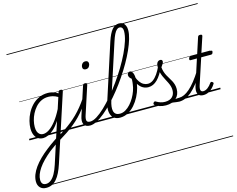

<svg xmlns="http://www.w3.org/2000/svg" viewBox="-265 -1462 2997 2424"><g transform="rotate(-15 1233.0 -250.0)"><path d="M54 634Q1 634 -27.5 603.5Q-56 573 -56 524Q-56 480 -38.5 434.5Q-21 389 12 343Q45 297 92.5 250Q140 203 199 158Q222 140 244 124Q266 108 288 93Q310 78 331 64L400 -148Q361 -88 321 -51.5Q281 -15 244.5 1Q208 17 177 17Q138 17 109.5 -2Q81 -21 66 -57Q51 -93 51 -141Q51 -186 64 -237.5Q77 -289 103 -338.5Q129 -388 168 -429Q207 -470 259.5 -494.5Q312 -519 377 -519Q398 -519 421 -514.5Q444 -510 466.5 -501Q489 -492 508 -479L514 -496Q517 -507 523.5 -511Q530 -515 543 -515Q561 -515 566 -507.5Q571 -500 567 -488L282 385Q262 446 239 492.5Q216 539 188.5 570.5Q161 602 127.5 618Q94 634 54 634ZM62 585Q96 585 126.5 561Q157 537 182.5 491Q208 445 229 380L308 136Q295 145 280 156Q265 167 250 177.5Q235 188 221 199Q167 243 125.5 285.5Q84 328 56.5 368.5Q29 409 15 446Q1 483 1 518Q1 538 7.5 553.5Q14 569 28 577Q42 585 62 585ZM191 -33Q228 -33 270 -61Q312 -89 357.5 -146Q403 -203 447 -290L494 -435Q458 -456 428 -463Q398 -470 371 -470Q319 -470 277 -449Q235 -428 203.5 -392.5Q172 -357 150.5 -314.5Q129 -272 118.5 -228Q108 -184 108 -146Q108 -111 117 -86Q126 -61 145 -47Q164 -33 191 -33ZM0 605H622V615H0ZM0 -20H622V0H0ZM0 -505H622V-500H0ZM0 -1125H622V-1115H0Z M366 100Q358 104 352.5 99Q347 94 345 85.5Q343 77 345 68Q347 59 355 55Q410 21 459 -12Q508 -45 552 -80Q596 -115 636 -154.5Q676 -194 713.5 -240Q751 -286 787 -340Q795 -352 803 -350Q811 -348 815 -339.5Q819 -331 812 -321Q777 -262 740 -213Q703 -164 662.5 -122.5Q622 -81 576 -43.5Q530 -6 478 29Q426 64 366 100ZM622 605V615ZM622 -20V0ZM622 -505V-500ZM622 -1125V-1115Z M790 17Q760 17 740 7Q720 -3 710.5 -22.5Q701 -42 702 -69.5Q703 -97 715 -132L833 -494Q837 -506 843 -510.5Q849 -515 863 -515Q879 -515 885 -509Q891 -503 887 -491L769 -129Q752 -78 759 -54.5Q766 -31 804 -31Q815 -31 819 -23.5Q823 -16 821.5 -7Q820 2 812 9.5Q804 17 790 17ZM921 -683Q904 -683 892.5 -692Q881 -701 881 -719Q881 -743 896 -762.5Q911 -782 938 -782Q956 -782 967 -773Q978 -764 978 -745Q978 -722 963.5 -702.5Q949 -683 921 -683ZM622 605H947V615H622ZM622 -20H947V0H622ZM622 -505H947V-500H622ZM622 -1125H947V-1115H622Z M790 17Q778 17 774 9.5Q770 2 773 -7Q776 -16 784.5 -23.5Q793 -31 805 -31Q842 -31 891.5 -61.5Q941 -92 998 -146Q1055 -200 1114.5 -270.5Q1174 -341 1231.5 -421Q1289 -501 1339.5 -584.5Q1390 -668 1428.5 -748.5Q1467 -829 1489 -899.5Q1511 -970 1511 -1023Q1511 -1036 1519 -1042.5Q1527 -1049 1538 -1049Q1549 -1049 1557 -1042.5Q1565 -1036 1565 -1023Q1565 -974 1546.5 -910.5Q1528 -847 1495 -773.5Q1462 -700 1417.5 -622.5Q1373 -545 1321 -468Q1269 -391 1212 -319.5Q1155 -248 1097.5 -187Q1040 -126 984.5 -80Q929 -34 879.5 -8.5Q830 17 790 17ZM947 605V615ZM947 -20V0ZM947 -505V-500ZM947 -1125V-1115Z M1183 19Q1140 19 1112 2Q1084 -15 1070 -47Q1056 -79 1057 -122Q1058 -165 1075 -217L1310 -943Q1343 -1043 1381.5 -1088.5Q1420 -1134 1472 -1134Q1502 -1134 1522.5 -1120.5Q1543 -1107 1554 -1082.5Q1565 -1058 1565 -1023Q1565 -1011 1557 -1004.5Q1549 -998 1538 -998Q1527 -998 1519 -1004.5Q1511 -1011 1511 -1023Q1511 -1042 1506 -1055.5Q1501 -1069 1491 -1076Q1481 -1083 1466 -1083Q1447 -1083 1429.5 -1067.5Q1412 -1052 1395 -1018Q1378 -984 1360 -928L1129 -219Q1116 -179 1112 -145Q1108 -111 1114 -85.5Q1120 -60 1139 -45Q1158 -30 1193 -30Q1231 -30 1266 -50.5Q1301 -71 1331.5 -105Q1362 -139 1385.5 -180Q1409 -221 1424 -264Q1439 -307 1443 -344Q1445 -357 1446.5 -369.5Q1448 -382 1448.5 -395Q1449 -408 1448 -418Q1430 -431 1422 -445Q1414 -459 1414 -474Q1414 -490 1423.5 -501Q1433 -512 1449 -512Q1462 -512 1471.5 -503Q1481 -494 1487.5 -478Q1494 -462 1497 -440.5Q1500 -419 1500 -395Q1500 -345 1485 -288.5Q1470 -232 1442 -177.5Q1414 -123 1375 -78.5Q1336 -34 1287 -7.5Q1238 19 1183 19ZM947 605H1561V615H947ZM947 -20H1561V0H947ZM947 -505H1561V-500H947ZM947 -1125H1561V-1115H947Z M1627 -260Q1589 -260 1557 -277.5Q1525 -295 1500.5 -331Q1476 -367 1459 -423Q1455 -436 1462 -443.5Q1469 -451 1478.5 -450Q1488 -449 1491 -437Q1506 -392 1527.5 -362Q1549 -332 1576 -317.5Q1603 -303 1631 -303Q1667 -303 1698.5 -325.5Q1730 -348 1758.5 -389Q1787 -430 1811 -483Q1817 -495 1826 -495Q1835 -495 1841 -487Q1847 -479 1842 -466Q1798 -366 1744.5 -313Q1691 -260 1627 -260ZM1561 605V615ZM1561 -20V0ZM1561 -505V-500ZM1561 -1125V-1115Z M1955 17Q1938 17 1919 13.5Q1900 10 1877 7.5Q1854 5 1824 7L1851 -16Q1880 -22 1901 -25.5Q1922 -29 1939 -30Q1956 -31 1969 -31Q1978 -31 1982 -23.5Q1986 -16 1984 -7Q1982 2 1974.5 9.5Q1967 17 1955 17ZM1781 19Q1737 19 1699.5 6.5Q1662 -6 1640 -24Q1632 -32 1632 -40.5Q1632 -49 1640 -57Q1649 -66 1656 -66Q1663 -66 1674 -58Q1696 -45 1723.5 -36Q1751 -27 1782 -27Q1843 -27 1876 -59Q1909 -91 1909 -147Q1909 -174 1901.5 -199Q1894 -224 1882 -248.5Q1870 -273 1856.5 -298Q1843 -323 1831 -350.5Q1819 -378 1811.5 -409Q1804 -440 1804 -476Q1804 -516 1818.5 -535Q1833 -554 1857 -554Q1871 -554 1877.5 -546.5Q1884 -539 1884 -529Q1884 -516 1875.5 -500.5Q1867 -485 1848 -460Q1851 -427 1860 -399.5Q1869 -372 1882 -347.5Q1895 -323 1909.5 -300.5Q1924 -278 1936.5 -254Q1949 -230 1956.5 -204Q1964 -178 1964 -147Q1964 -71 1914.5 -26Q1865 19 1781 19ZM1561 605H2111V615H1561ZM1561 -20H2111V0H1561ZM1561 -505H2111V-500H1561ZM1561 -1125H2111V-1115H1561Z M1954 17Q1943 17 1938.5 9.5Q1934 2 1935.5 -7Q1937 -16 1945.5 -23.5Q1954 -31 1969 -31Q1999 -31 2033 -46.5Q2067 -62 2104.5 -94.5Q2142 -127 2184 -179.5Q2226 -232 2272 -306Q2280 -317 2288.5 -315.5Q2297 -314 2301.5 -305Q2306 -296 2300 -286Q2250 -203 2204.5 -145Q2159 -87 2117 -51Q2075 -15 2034.5 1Q1994 17 1954 17ZM2111 605V615ZM2111 -20V0ZM2111 -505V-500ZM2111 -1125V-1115Z M2272 16Q2236 16 2216 0Q2196 -16 2193 -50Q2190 -84 2208 -137L2310 -452H2227Q2217 -452 2214.5 -458.5Q2212 -465 2215 -477Q2219 -489 2225 -494.5Q2231 -500 2241 -500H2326L2394 -709Q2398 -721 2404.5 -725.5Q2411 -730 2425 -730Q2441 -730 2447 -724Q2453 -718 2449 -706L2381 -500H2508Q2519 -500 2521.5 -494Q2524 -488 2520 -476Q2517 -463 2510.5 -457.5Q2504 -452 2494 -452H2366L2258 -123Q2242 -74 2249 -53Q2256 -32 2282 -32Q2312 -32 2341 -54Q2370 -76 2392 -109Q2398 -117 2404.5 -119Q2411 -121 2421 -114Q2431 -108 2432.5 -101Q2434 -94 2429 -87Q2413 -60 2389.5 -36.5Q2366 -13 2336.5 1.5Q2307 16 2272 16ZM2111 605H2499V615H2111ZM2111 -20H2499V0H2111ZM2111 -505H2499V-500H2111ZM2111 -1125H2499V-1115H2111Z"/></g></svg>

Font: Playwrite CU Guides
Style: Regular
Weight: 400
Designer: Veronika Burian, José Scaglione
Foundry: TypeTogether
Version: Version 1.003